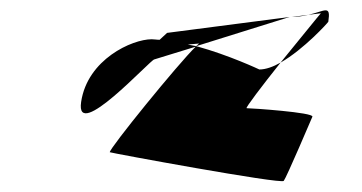

<svg xmlns="http://www.w3.org/2000/svg" viewBox="-20 -658 682 362"><path d="M133 -466C121 -388 264 -546 271 -546L349 -570C316 -538 186 -378 187 -371C187 -370 512 -310 515 -317C520 -323 569 -438 569 -438C572 -446 454 -454 445 -454C442 -454 474 -496 509 -540C495 -532 481 -527 469 -527C469 -527 412 -554 350 -571L526 -626L295 -596L281 -583C275 -583 271 -584 266 -584C229 -584 145 -546 133 -466ZM264 -567C263 -567 263 -566 263 -566C263 -566 264 -567 264 -567ZM334 -574C345 -575 354 -576 356 -576C355 -576 353 -574 350 -571C345 -572 339 -573 334 -574ZM509 -540C553 -565 599 -616 599 -617C604 -650 593 -637 561 -630L585 -633C582 -630 545 -584 509 -540ZM528 -626H530ZM530 -626C541 -626 553 -628 561 -630Z"/></svg>

Font: Ampere
Style: Ita
Weight: 400
Version: Version 1